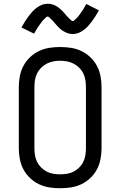

<svg xmlns="http://www.w3.org/2000/svg" viewBox="-20 -993 640 1021"><path d="M300 8Q271 8 242 3.5Q213 -1 187 -13.5Q161 -26 139.5 -46.5Q118 -67 104.5 -92.5Q91 -118 85.5 -147Q80 -176 80 -205V-530Q80 -559 85.5 -588Q91 -617 104.5 -642.5Q118 -668 139.5 -688.5Q161 -709 187 -721.5Q213 -734 242 -738.5Q271 -743 300 -743Q329 -743 358 -738.5Q387 -734 413 -721.5Q439 -709 460.5 -688.5Q482 -668 495.5 -642.5Q509 -617 514.5 -588Q520 -559 520 -530V-205Q520 -176 514.5 -147Q509 -118 495.5 -92.5Q482 -67 460.5 -46.5Q439 -26 413 -13.5Q387 -1 358 3.5Q329 8 300 8ZM300 -66Q319 -66 337 -69Q355 -72 371.5 -80.5Q388 -89 401.5 -102.5Q415 -116 423 -132.5Q431 -149 434 -167.5Q437 -186 437 -205V-530Q437 -549 434 -567.5Q431 -586 423 -602.5Q415 -619 401.5 -632.5Q388 -646 371.5 -654.5Q355 -663 337 -666.5Q319 -670 300 -670Q281 -670 263 -666.5Q245 -663 228.5 -654.5Q212 -646 198.5 -632.5Q185 -619 177 -602.5Q169 -586 166 -567.5Q163 -549 163 -530V-205Q163 -186 166 -167.5Q169 -149 177 -132.5Q185 -116 198.5 -102.5Q212 -89 228.5 -80.5Q245 -72 263 -69Q281 -66 300 -66ZM366 -812Q361 -812 355.5 -813Q350 -814 345 -815Q340 -816 335.5 -818Q331 -820 326 -822.5Q321 -825 317 -827.5Q313 -830 308.5 -833Q304 -836 300 -840Q296 -844 292 -847.5Q288 -851 284.5 -855Q281 -859 278 -862.5Q275 -866 271.5 -870Q268 -874 264 -878.5Q260 -883 256 -887Q252 -891 249 -894Q246 -897 241.5 -901Q237 -905 234 -905Q229 -905 226 -902Q223 -899 219 -895Q215 -891 212 -888.5Q209 -886 207 -883Q205 -880 202.5 -877Q200 -874 197.5 -870.5Q195 -867 192 -863Q189 -859 186 -855Q183 -851 180 -846Q177 -841 174 -836Q171 -831 168 -825.5Q165 -820 161 -814L94 -847Q104 -865 113.5 -880Q123 -895 132.5 -907.5Q142 -920 151.5 -930.5Q161 -941 174 -951Q187 -961 202 -967Q217 -973 234 -973Q239 -973 244.5 -972.5Q250 -972 255 -970.5Q260 -969 264.5 -967.5Q269 -966 274 -963.5Q279 -961 283 -958.5Q287 -956 291.5 -952.5Q296 -949 300 -945.5Q304 -942 308 -938Q312 -934 315.5 -930.5Q319 -927 322 -923.5Q325 -920 328.5 -915.5Q332 -911 336 -907Q340 -903 344 -899Q348 -895 351 -892Q354 -889 358.5 -885Q363 -881 366 -881Q371 -881 374 -884Q377 -887 381 -890.5Q385 -894 388 -897Q391 -900 393 -902.5Q395 -905 397.5 -908Q400 -911 402.5 -914.5Q405 -918 408 -922Q411 -926 414 -930.5Q417 -935 420 -939.5Q423 -944 426 -949Q429 -954 432 -960Q435 -966 439 -972L506 -938Q496 -920 486.5 -905Q477 -890 467.5 -877.5Q458 -865 448.5 -854.5Q439 -844 426 -834Q413 -824 398 -818Q383 -812 366 -812Z"/></svg>

Font: Nova
Style: Regular
Weight: 400
Monospace: yes
Designer: Belleve Invis
Foundry: Belleve Invis
Version: Version 24.1.4; ttfautohint (v1.8.4)